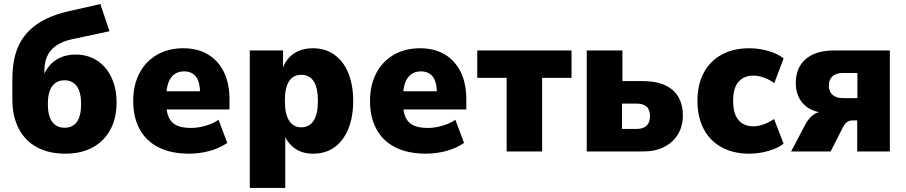

<svg xmlns="http://www.w3.org/2000/svg" viewBox="-20 -747 4469 947"><path d="M302 11Q223 11 164.5 -19.5Q106 -50 73.5 -110.5Q41 -171 41 -258V-357Q41 -405 49 -449Q57 -493 76 -530.5Q95 -568 127 -599Q159 -630 206.5 -653.5Q254 -677 320 -692L475 -727L520 -593L333 -553Q266 -538 232.5 -500Q199 -462 199 -398V-361H190Q200 -393 221 -419.5Q242 -446 275.5 -462Q309 -478 355 -478Q397 -478 433.5 -462Q470 -446 497 -415.5Q524 -385 539.5 -341Q555 -297 555 -242Q555 -163 523.5 -106Q492 -49 435.5 -19Q379 11 302 11ZM299 -117Q338 -117 359 -145.5Q380 -174 380 -234Q380 -292 359 -321.5Q338 -351 298 -351Q259 -351 237.5 -322Q216 -293 216 -234Q216 -175 237.5 -146Q259 -117 299 -117Z M914 11Q824 11 762.5 -20Q701 -51 669 -109.5Q637 -168 637 -249Q637 -326 667 -384.5Q697 -443 753 -476Q809 -509 884 -509Q954 -509 1005 -479Q1056 -449 1084 -392.5Q1112 -336 1112 -255V-207H782V-297H980L967 -283Q967 -343 946.5 -369Q926 -395 888 -395Q860 -395 840.5 -381Q821 -367 810.5 -339Q800 -311 800 -267V-238Q800 -195 812.5 -168Q825 -141 851.5 -128.5Q878 -116 922 -116Q956 -116 993 -126.5Q1030 -137 1058 -156L1101 -42Q1061 -15 1012 -2Q963 11 914 11Z M1212 180V-498H1376V-407H1373Q1390 -456 1429 -482.5Q1468 -509 1523 -509Q1585 -509 1629.5 -477Q1674 -445 1698 -386.5Q1722 -328 1722 -249Q1722 -171 1698.5 -112.5Q1675 -54 1631 -21.5Q1587 11 1524 11Q1471 11 1434.5 -15Q1398 -41 1382 -83H1387V180ZM1466 -119Q1506 -119 1527 -152Q1548 -185 1548 -249Q1548 -315 1527 -346.5Q1506 -378 1466 -378Q1426 -378 1405.5 -346Q1385 -314 1385 -249Q1385 -185 1406 -152Q1427 -119 1466 -119Z M2082 11Q1992 11 1930.5 -20Q1869 -51 1837 -109.5Q1805 -168 1805 -249Q1805 -326 1835 -384.5Q1865 -443 1921 -476Q1977 -509 2052 -509Q2122 -509 2173 -479Q2224 -449 2252 -392.5Q2280 -336 2280 -255V-207H1950V-297H2148L2135 -283Q2135 -343 2114.5 -369Q2094 -395 2056 -395Q2028 -395 2008.5 -381Q1989 -367 1978.5 -339Q1968 -311 1968 -267V-238Q1968 -195 1980.5 -168Q1993 -141 2019.5 -128.5Q2046 -116 2090 -116Q2124 -116 2161 -126.5Q2198 -137 2226 -156L2269 -42Q2229 -15 2180 -2Q2131 11 2082 11Z M2479 0V-363H2334V-498H2799V-363H2654V0Z M2874 0V-498H3050V-347H3151Q3246 -347 3297 -303.5Q3348 -260 3348 -177Q3348 -124 3323.5 -84Q3299 -44 3255.5 -22Q3212 0 3153 0ZM3048 -111H3120Q3152 -111 3169 -127Q3186 -143 3186 -174Q3186 -206 3169 -221Q3152 -236 3120 -236H3048Z M3675 11Q3597 11 3539.5 -20.5Q3482 -52 3451 -110.5Q3420 -169 3420 -249Q3420 -330 3451 -388Q3482 -446 3539.5 -477.5Q3597 -509 3675 -509Q3724 -509 3770 -495.5Q3816 -482 3845 -459L3799 -337Q3776 -354 3748.5 -364Q3721 -374 3695 -374Q3649 -374 3622.5 -343.5Q3596 -313 3596 -249Q3596 -186 3622.5 -155Q3649 -124 3695 -124Q3721 -124 3749 -134.5Q3777 -145 3798 -160L3845 -38Q3816 -16 3770 -2.5Q3724 11 3675 11Z M3882 0 3951 -131Q3968 -163 3990 -179.5Q4012 -196 4037 -196H4060V-189Q4015 -190 3980 -207Q3945 -224 3925 -257.5Q3905 -291 3905 -338Q3905 -413 3954 -455.5Q4003 -498 4093 -498H4369V0H4208V-153H4184Q4169 -153 4158 -145Q4147 -137 4139 -122L4077 0ZM4137 -263H4209V-387H4137Q4104 -387 4086 -370.5Q4068 -354 4068 -325Q4068 -296 4086 -279.5Q4104 -263 4137 -263Z"/></svg>

Font: Nunito Sans 10pt SemiCondensed Black
Style: Regular
Weight: 900
Width: 4
Designer: Vernon Adams
Foundry: Vernon Adams
Version: Version 3.101;gftools[0.9.27]